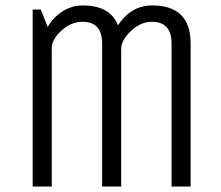

<svg xmlns="http://www.w3.org/2000/svg" viewBox="-20 -685 810 705"><path d="M170 0H100V-650H130L155 -586Q176 -622 210 -643.5Q244 -665 284 -665Q385 -665 413 -592Q461 -665 539 -665Q680 -665 680 -525V0H610V-525Q610 -605 538 -605Q496 -605 460.5 -571Q425 -537 425 -505V0H355V-525Q355 -605 283 -605Q241 -605 205.5 -572.5Q170 -540 170 -508Z"/></svg>

Font: Unica One
Style: Regular
Weight: 400
Designer: Eduardo Rodriguez Tunni
Foundry: Eduardo Rodriguez Tunni
Version: Version 1.001